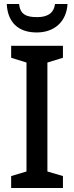

<svg xmlns="http://www.w3.org/2000/svg" viewBox="-20 -944 372 964"><path d="M319 -924H256C250 -873 212 -858 166 -858C113 -858 81 -871 76 -924H14C18 -834 70 -781 164 -781C256 -781 314 -838 319 -924ZM296 0V-60L218 -83V-630L296 -654V-714H36V-654L113 -630V-83L36 -60V0Z"/></svg>

Font: Noto Sans SemiCondensed Medium
Style: Regular
Weight: 500
Width: 4
Designer: Monotype Design Team
Foundry: Monotype Imaging Inc.
Version: Version 2.013